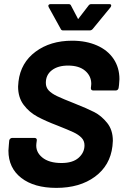

<svg xmlns="http://www.w3.org/2000/svg" viewBox="-20 -906 601 934"><path d="M21 -173Q21 -181 23 -201L25 -223Q26 -228 30 -231.5Q34 -235 39 -235H149Q154 -235 157 -231.5Q160 -228 159 -223L157 -208Q152 -168 185 -140.5Q218 -113 279 -113Q334 -113 362.5 -138.5Q391 -164 391 -199Q391 -221 376.5 -236Q362 -251 337.5 -262.5Q313 -274 260 -295Q202 -317 162 -338.5Q122 -360 95 -396Q68 -432 68 -485Q68 -492 70 -510Q81 -601 153 -654.5Q225 -708 331 -708Q399 -708 451.5 -685Q504 -662 532.5 -619.5Q561 -577 561 -521Q561 -511 559 -493L557 -478Q556 -473 552.5 -469.5Q549 -466 544 -466H433Q422 -466 422 -478L423 -486Q424 -490 424 -498Q424 -536 394.5 -561.5Q365 -587 311 -587Q262 -587 232.5 -564.5Q203 -542 203 -503Q203 -481 217 -466Q231 -451 258.5 -438Q286 -425 342 -403Q405 -378 439 -360.5Q473 -343 501 -308.5Q529 -274 529 -221Q529 -213 527 -195Q516 -101 442 -46.5Q368 8 254 8Q146 8 83.5 -40.5Q21 -89 21 -173ZM215 -877Q215 -881 218 -883.5Q221 -886 226 -886H314Q323 -886 326 -878L358 -817Q360 -810 363 -817L410 -878Q415 -886 424 -886H512Q521 -886 521 -879Q521 -876 518 -871L431 -765Q425 -758 416 -758H287Q278 -758 275 -766L217 -871Q215 -875 215 -877Z"/></svg>

Font: Barlow
Style: Bold Italic
Weight: 700
Italic angle: -7°
Designer: Jeremy Tribby
Foundry: Tribby Type
Version: Version 1.422